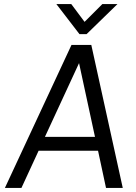

<svg xmlns="http://www.w3.org/2000/svg" viewBox="-20 -920 664 940"><path d="M369 -753 256 -900H329L394 -813L481 -900H555L404 -753ZM4 0 330 -700H427L581 0H499L460 -182H169L85 0ZM200 -250H445L367 -611Z"/></svg>

Font: Haskoy
Style: Italic
Weight: 400
Designer: Ertekin Erdin
Foundry: Ertekin Erdin
Version: Version 2.000; ttfautohint (v1.8.4.7-5d5b)